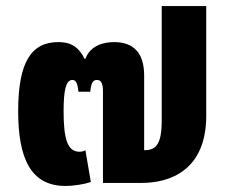

<svg xmlns="http://www.w3.org/2000/svg" viewBox="-20 -604 746 634"><path d="M239 -301H278C281 -331 287 -340 300 -340C312 -340 320 -332 320 -302V0H448C542 0 661 -42 661 -222V-584H514V-206C514 -124 493 -108 456 -108V-355C456 -429 421 -465 357 -465C324 -465 279 -455 262 -410H259C237 -455 207 -465 173 -465C85 -465 40 -402 40 -237C40 -82 81 10 196 10C225 10 260 4 280 -3L262 -108C256 -104 248 -103 242 -103C203 -103 190 -145 190 -237C190 -307 198 -340 219 -340C229 -340 236 -333 239 -301Z"/></svg>

Font: Noto Sans Thai SemCond ExtBd
Style: Regular
Weight: 800
Width: 4
Designer: Monotype Design Team
Foundry: Monotype Imaging Inc.
Version: Version 2.002